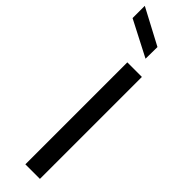

<svg xmlns="http://www.w3.org/2000/svg" viewBox="-408 -943 932 932"><g transform="rotate(45 58.0 -477.0)"><path d="M-84 -954 101 -856 100 -775 -84 -870ZM150 0H50V-700H150Z"/></g></svg>

Font: Railway
Style: Regular
Weight: 400
Version: 1.000